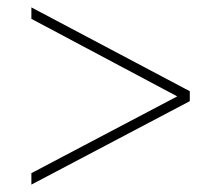

<svg xmlns="http://www.w3.org/2000/svg" viewBox="-20 -618 599 520"><path d="M65 -118V-149L460 -357L65 -567V-598L494 -371V-344Z"/></svg>

Font: Noto Serif Ethiopic Thin
Style: Regular
Weight: 250
Version: Version 2.102